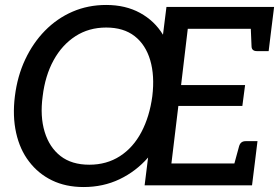

<svg xmlns="http://www.w3.org/2000/svg" viewBox="-20 -747 1125 774"><path d="M317 7Q245 7 189.5 -20Q134 -47 97 -96Q60 -144 45 -211.5Q30 -279 40 -359Q50 -440 81.5 -507Q113 -574 161 -623Q210 -673 272.5 -700Q335 -727 408 -727Q486 -727 544.5 -695Q603 -663 637 -607L651 -719H1085L1074 -631H737L710 -404H968L957 -320H699L671 -88H1007L996 0H563L577 -112Q528 -56 462 -24.5Q396 7 317 7ZM340 -83Q410 -83 463.5 -117.5Q517 -152 550 -214.5Q583 -277 594 -359Q604 -442 585.5 -504.5Q567 -567 522.5 -601.5Q478 -636 408 -636Q338 -636 284 -601Q230 -566 196 -504Q162 -442 152 -359Q141 -278 160 -215.5Q179 -153 224 -118Q269 -83 340 -83ZM918 -63 944 -158Q947 -168 953.5 -173Q960 -178 971 -178H1018L1007 -88ZM990 -656 1074 -631 1063 -541H1015Q1005 -541 999.5 -546Q994 -551 994 -561Z"/></svg>

Font: Aleo Medium
Style: Italic
Weight: 500
Italic angle: -7°
Designer: Alessio Laiso
Foundry: Alessio Laiso
Version: Version 2.001;gftools[0.9.29]